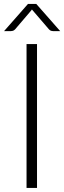

<svg xmlns="http://www.w3.org/2000/svg" viewBox="-26 -924 316 944"><path d="M0 0ZM156 0H104.5V-707.5H156ZM270 -771H234.5Q230.5 -771 225.5 -772.5Q220.5 -774 215 -779.5L135 -872.5L131 -877.5Q130 -876.5 129.2 -875Q128.5 -873.5 127.5 -872.5L48 -779.5Q42.5 -774 37.2 -772.5Q32 -771 28 -771H-6L111.5 -904.5H152.5Z"/></svg>

Font: Lato Light
Style: Regular
Weight: 300
Designer: Lukasz Dziedzic
Foundry: tyPoland Lukasz Dziedzic
Version: Version 2.007; 2014-02-27